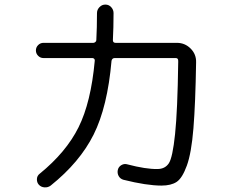

<svg xmlns="http://www.w3.org/2000/svg" viewBox="-20 -810 1040 838"><path d="M169.9 -556.6Q156.2 -556.6 146.5 -566.4Q136.7 -576.2 136.7 -589.8Q136.7 -603.5 146.5 -613.3Q156.2 -623 169.9 -623H387.7Q391.6 -623 396 -626.5Q400.4 -629.9 400.4 -634.8Q403.3 -689.5 403.3 -752.9Q403.3 -767.6 414.1 -778.8Q424.8 -790 439.9 -790Q455.1 -790 465.3 -778.8Q475.6 -767.6 475.6 -752.9Q475.6 -689.5 472.7 -634.8Q472.7 -623 484.4 -623H752Q787.1 -623 812 -598.1Q836.9 -573.2 835.9 -538.1Q833 -357.4 824.2 -249.5Q815.4 -141.6 795.4 -86.9Q775.4 -32.2 751 -16.1Q726.6 0 684.6 0Q620.1 0 518.6 -25.4Q504.9 -29.3 498 -41.5Q491.2 -53.7 494.1 -67.9Q497.1 -82 509.8 -89.4Q522.5 -96.7 535.2 -92.8Q617.2 -71.3 667 -72.3Q700.2 -72.3 716.8 -97.2Q733.4 -122.1 744.1 -224.6Q754.9 -327.1 757.8 -538.1V-544.9Q757.8 -556.6 747.1 -556.6H480.5Q469.7 -556.6 466.8 -544.9Q449.2 -343.8 388.7 -222.7Q328.1 -101.6 201.2 0Q189.5 8.8 174.3 7.8Q159.2 6.8 149.4 -3.9Q140.6 -13.7 141.1 -28.3Q141.6 -43 153.3 -51.8Q268.6 -145.5 322.8 -254.4Q377 -363.3 393.6 -544.9Q394.5 -549.8 391.1 -553.2Q387.7 -556.6 383.8 -556.6Z"/></svg>

Font: Rounded-X Mgen+ 2m regular
Style: Regular
Weight: 400
Designer: [Source Han Sans]
Ryoko NISHIZUKA  (kana & ideographs); Paul D. Hunt (Latin, Greek & Cyrillic); Wenlong ZHANG  (bopomofo
Version: Version 1.059.20150602